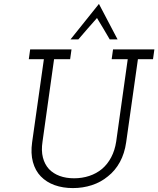

<svg xmlns="http://www.w3.org/2000/svg" viewBox="-20 -952 808 980"><path d="M134 -700 127 -650H204L144 -226Q136 -169 148 -125Q160 -81 188 -52Q217 -22 259 -7Q301 8 352 8Q403 8 449 -7Q495 -22 531 -52Q568 -81 592 -125Q616 -169 624 -226L684 -650H761L768 -700H557L550 -650H632L573 -229Q566 -184 547.5 -149Q529 -114 501 -90Q472 -66 435.5 -54Q399 -42 358 -42Q317 -42 284.5 -54Q252 -66 230 -89Q208 -113 199 -148Q190 -183 197 -229L256 -650H338L345 -700ZM485 -932Q449 -887 412.5 -841.5Q376 -796 340 -751H380Q403 -778 427 -805.5Q451 -833 475 -860Q494 -830 508 -805.5Q522 -781 540 -751H580Q556 -796 532.5 -841.5Q509 -887 485 -932Z"/></svg>

Font: Josefin Slab Medium
Style: Italic
Weight: 500
Italic angle: -12°
Version: Version 2.000